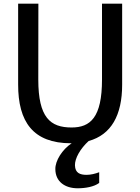

<svg xmlns="http://www.w3.org/2000/svg" viewBox="-20 -763 754 1033"><path d="M277.8 147.5C278.3 214.4 329.6 250 397.9 250C439 250 485.8 242.2 513.7 221.2V163.6C492.2 171.9 467.8 177.7 445.8 177.7C411.6 177.7 384.3 168.5 383.3 126.5C382.3 89.4 411.6 37.1 457 -4.4C578.6 -38.1 637.2 -143.1 637.2 -307.6V-743.2H528.8V-335C528.8 -130.4 465.8 -77.1 365.2 -77.1C251 -77.1 186 -129.9 186 -335L186.5 -743.2H77.6V-309.1C77.1 -107.9 157.7 7.8 361.8 7.8H365.7C314.9 41 276.4 102.5 277.8 147.5Z"/></svg>

Font: Merriweather Sans
Style: Regular
Weight: 400
Designer: Eben Sorkin ( eben@eyebytes.com )
Foundry: Eben Sorkin
Version: Version 1.003